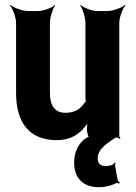

<svg xmlns="http://www.w3.org/2000/svg" viewBox="-20 -574 568 800"><path d="M419 118C398 118 387 106 387 86C387 69 394 54 407 41C426 20 464 -1 463 -2H460C460 -1 468 0 470 0C473 0 477 3 479 5L482 2C480 0 477 -4 477 -8V-478C477 -502 491 -539 503 -552L501 -554C488 -542 451 -528 427 -528H386C362 -528 327 -542 316 -554L314 -552C324 -539 336 -502 336 -478V-167C336 -164 337 -150 339 -148L341 -152C339 -153 331 -145 330 -143C314 -118 289 -104 252 -104C209 -104 188 -134 188 -186V-478C188 -502 200 -539 210 -552L209 -554C198 -542 162 -528 138 -528H97C73 -528 36 -542 23 -554L21 -552C33 -539 47 -502 47 -478V-187C47 -64 101 10 217 10C265 10 299 -8 325 -35C333 -45 347 -60 351 -70L348 -72C343 -62 342 -43 342 -29L343 -27C343 -20 348 -2 353 -1L354 -5C349 -6 332 5 327 10C304 32 289 61 289 104C289 170 328 206 392 206C421 206 444 199 462 190C466 188 474 189 477 191L479 187C476 185 471 178 470 174L459 114C459 111 461 107 462 105L458 103C453 114 435 118 419 118Z"/></svg>

Font: Asimov
Style: EdgeNar
Weight: 500
Designer: Google
Version: Version 2.000980: 2014